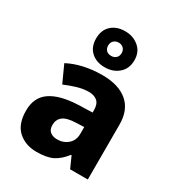

<svg xmlns="http://www.w3.org/2000/svg" viewBox="-200 -966 1012 1100"><g transform="rotate(30 306.5 -416.5)"><path d="M318 -560Q425 -560 484 -510Q543 -460 543 -364V0H426L393 -74H389Q354 -29 315 -9.5Q276 10 208 10Q135 10 87 -33Q39 -76 39 -166Q39 -253 100.5 -295.5Q162 -338 281 -343L375 -346V-362Q375 -402 354.5 -420Q334 -438 298 -438Q262 -438 223 -426.5Q184 -415 144 -398L93 -510Q138 -534 195 -547Q252 -560 318 -560ZM324 -248Q261 -246 236 -225.5Q211 -205 211 -170Q211 -139 229 -125Q247 -111 275 -111Q317 -111 346 -136.5Q375 -162 375 -206V-250ZM305 -605Q249 -605 214.5 -636.5Q180 -668 180 -724Q180 -780 214.5 -811.5Q249 -843 305 -843Q358 -843 395.5 -811.5Q433 -780 433 -725Q433 -669 396 -637Q359 -605 305 -605ZM305 -680Q324 -680 336.5 -692Q349 -704 349 -724Q349 -744 336.5 -756Q324 -768 305 -768Q286 -768 273 -756Q260 -744 260 -724Q260 -704 271.5 -692Q283 -680 305 -680Z"/></g></svg>

Font: Noto Sans Myanmar ExtraBold
Style: Regular
Weight: 800
Designer: Monotype Design Team
Foundry: Monotype Imaging Inc.
Version: Version 2.107; ttfautohint (v1.8.4.7-5d5b)